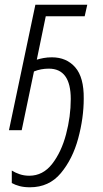

<svg xmlns="http://www.w3.org/2000/svg" viewBox="-20 -552 437 814"><path d="M107 242Q188 242 238 182Q288 122 311.5 35Q335 -52 335 -134Q336 -224 299 -266.5Q262 -309 200 -309Q181 -309 165 -306Q149 -303 136 -299L174 -483H339L350 -532H130L18 0H72L124 -249Q153 -261 187 -261Q280 -261 280 -132Q280 -58 260 17.5Q240 93 201 143Q162 193 104 193Q82 193 63 186.5Q44 180 30 171V224Q44 232 63 237Q82 242 107 242Z"/></svg>

Font: Noto Sans Display SemiCondensed Light
Style: Italic
Weight: 300
Width: 4
Italic angle: -12°
Designer: Monotype Design Team
Foundry: Monotype Imaging Inc.
Version: Version 1.900